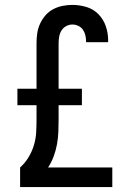

<svg xmlns="http://www.w3.org/2000/svg" viewBox="-20 -763 540 783"><path d="M62 0V-80Q82 -98 96 -121Q110 -144 118 -170Q126 -196 127.5 -223Q129 -250 129 -276V-334H51V-401H129V-588Q129 -608 132 -628Q135 -648 143.5 -666.5Q152 -685 165.5 -700.5Q179 -716 197 -725.5Q215 -735 235 -739Q255 -743 275 -743Q304 -743 332.5 -734.5Q361 -726 381.5 -705Q402 -684 411.5 -656Q421 -628 421 -599V-591H331V-595Q331 -607 328 -619.5Q325 -632 318 -642Q311 -652 299.5 -657.5Q288 -663 275 -663Q262 -663 250 -656.5Q238 -650 231 -639Q224 -628 221.5 -614.5Q219 -601 219 -588V-401H314V-334H219V-276Q219 -251 218 -225.5Q217 -200 212.5 -175Q208 -150 199 -125.5Q190 -101 176 -80H438V0Z"/></svg>

Font: Iosevka Term Medium
Style: Regular
Weight: 500
Monospace: yes
Designer: Belleve Invis
Foundry: Belleve Invis
Version: Version 26.3.1